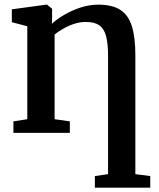

<svg xmlns="http://www.w3.org/2000/svg" viewBox="-20 -584 700 844"><path d="M397 241V190L455 181.5V-339Q455 -390.5 446.8 -423.5Q438.5 -456.5 417.5 -472Q396.5 -487.5 357 -487.5Q331.5 -487.5 306.2 -479.2Q281 -471 258.8 -458.2Q236.5 -445.5 220 -432.5V-60L287 -50.5V0H39V-50.5L100 -60V-468.5L32 -486.5V-543L182.5 -563.5H187L209 -545.5V-505L208 -479.5Q229.5 -499.5 262.2 -518.8Q295 -538 333.8 -550.8Q372.5 -563.5 412 -563.5Q474 -563.5 509.5 -540.2Q545 -517 560 -467.8Q575 -418.5 575 -340.5V181.5L640.5 190V241Z"/></svg>

Font: Merriweather 28pt SemiBold
Style: Regular
Weight: 600
Version: Version 2.100